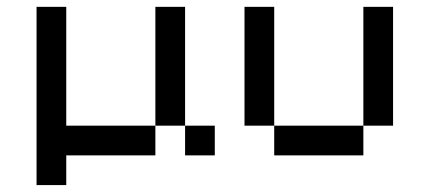

<svg xmlns="http://www.w3.org/2000/svg" viewBox="-20 -454 1255 561"><path d="M520.8 -86.8H434V-434H520.8ZM520.8 -86.8H607.6V0H520.8ZM86.8 86.8V-434H173.6V-86.8H434V0H173.6V86.8Z M781.2 -86.8H694.4V-434H781.2ZM781.2 -86.8H1041.7V0H781.2ZM1041.7 -434H1128.5V-86.8H1041.7Z"/></svg>

Font: 8-bit Operator+ 8
Style: Regular
Weight: 400
Designer: GrandChaos9000
Version: Version 1.3.0 - August 1, 2014